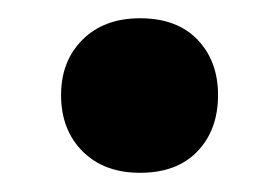

<svg xmlns="http://www.w3.org/2000/svg" viewBox="-20 -370 297 205"><path d="M129.5 -185.5Q91 -185.5 68.1 -208.5Q45.2 -231.5 45.2 -268.5Q45.2 -304.8 68.1 -327.6Q91 -350.5 129.5 -350.5Q169 -350.5 190.9 -327.6Q212.8 -304.8 212.8 -268.5Q212.8 -231.5 190.9 -208.5Q169 -185.5 129.5 -185.5Z"/></svg>

Font: Nunito ExtraLight
Style: Regular
Weight: 200
Designer: Vernon Adams
Foundry: Vernon Adams
Version: Version 3.602;April 4, 2023;FontCreator 14.0.0.2856 64-bit